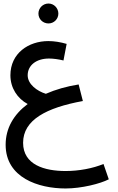

<svg xmlns="http://www.w3.org/2000/svg" viewBox="-20 -798 667 1089"><path d="M255 -665C286 -665 311 -690 311 -721C311 -752 286 -778 255 -778C223 -778 198 -752 198 -721C198 -690 223 -665 255 -665ZM352 271C442 271 549 244 597 219L567 132C507 157 428 172 352 172C233 172 111 137 111 12C111 -118 243 -187 450 -225L426 -319C357 -308 295 -290 240 -266C191 -281 137 -320 137 -371C137 -427 185 -466 258 -466C281 -466 312 -462 340 -455L358 -549C324 -559 288 -565 254 -565C142 -565 39 -496 39 -371C39 -299 79 -239 137 -208C58 -149 12 -71 12 23C12 210 198 271 352 271Z"/></svg>

Font: Noto Sans Arabic UI Md
Style: Regular
Weight: 500
Designer: Monotype Design Team, Nadine Chahine and Nizar Qandah
Foundry: Monotype Imaging Inc.
Version: Version 2.010